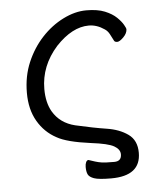

<svg xmlns="http://www.w3.org/2000/svg" viewBox="-49 -529 614 737"><g transform="rotate(-5 258.0 -160.5)"><path d="M464 76Q464 165 350 165Q302 165 284 158.5Q266 152 261 141.5Q256 131 256 113Q256 102 259.5 94.5Q263 87 269 87Q281 91 293.5 95Q306 99 319.5 101Q333 103 367 103Q395 103 395 76Q395 57 372.5 44Q350 31 284 23Q192 11 154 -11Q109 -35 82.5 -80.5Q56 -126 56 -190Q56 -254 78.5 -307Q101 -360 138 -400Q175 -440 221 -463Q267 -486 310.5 -486Q354 -486 382 -474.5Q410 -463 426.5 -447Q443 -431 450.5 -417.5Q458 -404 458 -401Q458 -385 443 -370Q428 -355 419 -355Q410 -355 407 -360Q400 -374 393 -387Q386 -400 375 -407Q346 -427 315 -427Q251 -427 188 -360Q124 -288 124 -199Q124 -147 144 -112Q172 -64 230 -50Q300 -34 349 -26.5Q398 -19 431 4.5Q464 28 464 76Z"/></g></svg>

Font: LXGW WenKai
Style: Regular
Weight: 400
Designer: LXGW / Fontworks Inc.
Foundry: LXGW / Fontworks Inc.
Version: Version 1.520; June 14, 2025